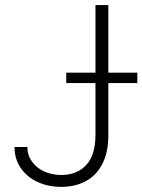

<svg xmlns="http://www.w3.org/2000/svg" viewBox="-20 -727 561 757"><path d="M407.2 -707V-440.4H521.5V-399.4H407.2V-194.3Q407.2 -126 383.3 -80.3Q359.4 -34.7 317.6 -12.5Q275.9 9.8 221.7 9.8Q169.4 9.8 127.2 -10Q85 -29.8 61 -65.7Q37.1 -101.6 37.1 -147.5H87.9Q87.9 -115.7 105.5 -90.6Q123 -65.4 153.6 -51.3Q184.1 -37.1 221.7 -37.1Q282.7 -37.1 319.3 -75.7Q356 -114.3 356.4 -194.3V-399.4H241.2V-440.4H356.4V-707Z"/></svg>

Font: Pretendard JP ExtraLight
Style: Regular
Weight: 200
Designer: Base glyphs from Inter by Rasmus Andersson; Hangeul glyphs from Noto Sans CJK(Source Han Sans) by Jang Soo-young and Kan
Foundry: Kil Hyung-jin
Version: Version 1.309